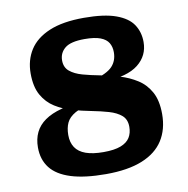

<svg xmlns="http://www.w3.org/2000/svg" viewBox="-81 -790 863 881"><g transform="rotate(-10 351.0 -349.0)"><path d="M366.5 -711Q461 -711 516 -691Q571 -671 594.2 -635.8Q617.5 -600.5 617.5 -554.5Q617.5 -490.5 567.2 -450.8Q517 -411 408.5 -406.5L361 -422.5Q426 -440 450.5 -466Q475 -492 475 -532Q475 -557 464 -575.5Q453 -594 426.5 -604.2Q400 -614.5 352.5 -614.5Q288 -614.5 261.2 -592.5Q234.5 -570.5 234.5 -535.5Q234.5 -503 256.5 -484.8Q278.5 -466.5 315.2 -456.2Q352 -446 395.8 -437.8Q439.5 -429.5 483 -416.5Q526.5 -403.5 563.2 -380.2Q600 -357 622 -317Q644 -277 644 -214Q644 -143 611.5 -92Q579 -41 512.2 -14Q445.5 13 343 13Q244 13 180.2 -7Q116.5 -27 86.2 -66Q56 -105 56 -161.5Q56 -201 70.8 -231.5Q85.5 -262 116.2 -283.5Q147 -305 193.8 -317.5Q240.5 -330 304 -333.5L343.5 -319.5Q285.5 -308.5 255.2 -291.2Q225 -274 214 -250Q203 -226 203 -193.5Q203 -159 218.5 -135.5Q234 -112 266.5 -100.2Q299 -88.5 349.5 -88.5Q400 -88.5 429.8 -100Q459.5 -111.5 472.5 -132.5Q485.5 -153.5 485.5 -182.5Q485.5 -217 463.8 -235.8Q442 -254.5 406 -265Q370 -275.5 327 -283.8Q284 -292 241 -304.2Q198 -316.5 162 -339Q126 -361.5 104 -400.5Q82 -439.5 82 -501.5Q82 -563.5 112 -610.8Q142 -658 205 -684.5Q268 -711 366.5 -711Z"/></g></svg>

Font: Newsreader 9pt
Style: Bold
Weight: 700
Designer: Hugues Gentile
Foundry: Production Type
Version: Version 1.003